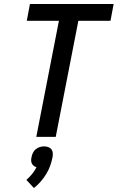

<svg xmlns="http://www.w3.org/2000/svg" viewBox="-20 -690 593 968"><path d="M163 0 277 -585H115L131 -670H553L537 -585H375L261 0ZM151 258 113 217Q129 203 142 187Q155 171 164 153Q156 151 150 146Q144 141 140.5 134Q137 127 137 118.5Q137 110 139 102Q141 91 146 80.5Q151 70 160 62.5Q169 55 180 51.5Q191 48 202 48Q213 48 223 51.5Q233 55 239 62.5Q245 70 246 80.5Q247 91 245 102Q241 123 233.5 144.5Q226 166 213.5 186.5Q201 207 185.5 225Q170 243 151 258Z"/></svg>

Font: Lode Dark Term
Style: Bold Italic
Weight: 700
Italic angle: -11°
Monospace: yes
Designer: Belleve Invis
Foundry: Belleve Invis
Version: Version 29.2.0